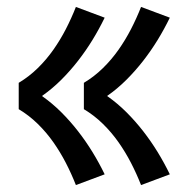

<svg xmlns="http://www.w3.org/2000/svg" viewBox="-20 -617 540 554"><path d="M387 -83Q374 -116 358 -147Q342 -178 322 -206.5Q302 -235 277 -259.5Q252 -284 222 -302V-378Q252 -396 277 -420.5Q302 -445 322 -473.5Q342 -502 358 -533Q374 -564 387 -597L470 -566Q454 -533 435 -502Q416 -471 393.5 -442Q371 -413 345 -387Q319 -361 289 -340Q319 -319 345 -293Q371 -267 393.5 -238Q416 -209 435 -178Q454 -147 470 -114ZM199 -83Q186 -116 170 -147Q154 -178 134 -206.5Q114 -235 89 -259.5Q64 -284 34 -302V-378Q64 -396 89 -420.5Q114 -445 134 -473.5Q154 -502 170 -533Q186 -564 199 -597L282 -566Q266 -533 247 -502Q228 -471 205.5 -442Q183 -413 157 -387Q131 -361 101 -340Q131 -319 157 -293Q183 -267 205.5 -238Q228 -209 247 -178Q266 -147 282 -114Z"/></svg>

Font: Iosevka Curly Slab Extrabold
Style: Regular
Weight: 800
Monospace: yes
Designer: Belleve Invis
Foundry: Belleve Invis
Version: Version 22.1.2; ttfautohint (v1.8.4)